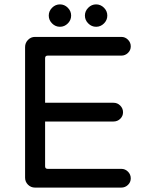

<svg xmlns="http://www.w3.org/2000/svg" viewBox="-20 -850 663 871"><path d="M201.2 -779.3Q201.2 -799.8 216.3 -814.9Q231.4 -830.1 252 -830.1Q272.5 -830.1 287.6 -814.9Q302.7 -799.8 302.7 -779.3Q302.7 -758.8 287.6 -743.7Q272.5 -728.5 252 -728.5Q231.4 -728.5 216.3 -743.7Q201.2 -758.8 201.2 -779.3ZM365.2 -779.3Q365.2 -799.8 380.4 -814.9Q395.5 -830.1 416 -830.1Q436.5 -830.1 451.7 -814.9Q466.8 -799.8 466.8 -779.3Q466.8 -758.8 451.7 -743.7Q436.5 -728.5 416 -728.5Q395.5 -728.5 380.4 -743.7Q365.2 -758.8 365.2 -779.3ZM93.8 -43.9V-636.7Q93.8 -655.3 106.9 -668.9Q120.1 -682.6 138.7 -682.6H530.3Q547.9 -682.6 560.5 -669.9Q573.2 -657.2 573.2 -639.6Q573.2 -622.1 560.5 -609.9Q547.9 -597.7 530.3 -597.7H196.3Q184.6 -597.7 184.6 -585.9V-383.8H495.1Q512.7 -383.8 525.4 -371.1Q538.1 -358.4 538.1 -340.8Q538.1 -323.2 525.4 -311Q512.7 -298.8 495.1 -298.8H184.6V-95.7Q184.6 -84 196.3 -84H530.3Q547.9 -84 560.5 -71.3Q573.2 -58.6 573.2 -41Q573.2 -23.4 560.5 -11.2Q547.9 1 530.3 1H138.7Q120.1 1 106.9 -12.2Q93.8 -25.4 93.8 -43.9Z"/></svg>

Font: KTXP_ComRound
Style: Medium
Weight: 500
Version: Version 1.01;May 16, 2022;FontCreator 13.0.0.2683 64-bit